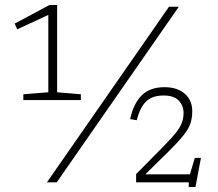

<svg xmlns="http://www.w3.org/2000/svg" viewBox="-20 -734 876 773"><path d="M169 0 660.5 -707H700L208.5 0ZM789 -98.5 767 19H740V0H528V-33L642.5 -149Q673.5 -180.5 690 -202Q706.5 -223.5 712.8 -241.5Q719 -259.5 719 -279Q719 -308.5 699.8 -329Q680.5 -349.5 638.5 -349.5Q593 -349.5 568.2 -325.5Q543.5 -301.5 530.5 -250L504 -254.5Q517 -316 550 -349.5Q583 -383 642.5 -383Q693 -383 723.5 -357Q754 -331 754 -286Q754 -259.5 746.8 -237.5Q739.5 -215.5 719.2 -189.8Q699 -164 659.5 -125L565 -32H744.5L764.5 -98.5ZM174.5 -362.5V-674L49.5 -616L39 -639L179.5 -714H210V-362.5L305.5 -354.5V-331H74V-354.5Z"/></svg>

Font: Newsreader 6pt ExtraLight
Style: Regular
Weight: 275
Designer: Hugues Gentile
Foundry: Production Type
Version: Version 1.003; ttfautohint (v1.8.3)